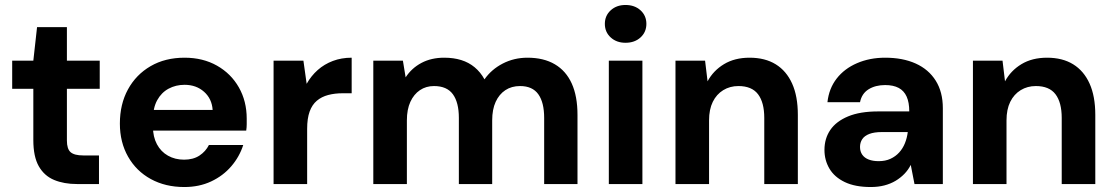

<svg xmlns="http://www.w3.org/2000/svg" viewBox="-20 -740 4481 772"><path d="M290 0Q237 0 197.5 -16.5Q158 -33 136 -71.5Q114 -110 114 -177V-383H29V-496H114L129 -631H249V-496H381V-383H249V-175Q249 -141 264 -128Q279 -115 315 -115H378V0Z M721 12Q645 12 586.5 -20Q528 -52 495 -110Q462 -168 462 -243Q462 -321 494.5 -380.5Q527 -440 585.5 -474Q644 -508 722 -508Q796 -508 852.5 -476Q909 -444 940.5 -388.5Q972 -333 972 -263Q972 -253 972 -240.5Q972 -228 970 -215H559V-298H835Q832 -343 800.5 -371Q769 -399 722 -399Q687 -399 658 -383.5Q629 -368 612 -337Q595 -306 595 -259V-230Q595 -190 611 -160Q627 -130 655.5 -114Q684 -98 720 -98Q757 -98 782 -114.5Q807 -131 820 -157H958Q943 -110 910 -71.5Q877 -33 829 -10.5Q781 12 721 12Z M1080 0V-496H1200L1213 -403Q1231 -435 1257.5 -458.5Q1284 -482 1318.5 -495Q1353 -508 1394 -508V-365H1357Q1326 -365 1299.5 -358Q1273 -351 1254 -335Q1235 -319 1225 -291.5Q1215 -264 1215 -222V0Z M1481 0V-496H1600L1611 -429Q1635 -466 1674.5 -487Q1714 -508 1766 -508Q1804 -508 1834.5 -498.5Q1865 -489 1888.5 -469.5Q1912 -450 1928 -421Q1956 -461 2001.5 -484.5Q2047 -508 2101 -508Q2166 -508 2211 -481.5Q2256 -455 2279 -404Q2302 -353 2302 -278V0H2168V-266Q2168 -328 2144.5 -361Q2121 -394 2071 -394Q2037 -394 2012 -377.5Q1987 -361 1973 -330.5Q1959 -300 1959 -256V0H1825V-266Q1825 -328 1801 -361Q1777 -394 1725 -394Q1693 -394 1668.5 -377.5Q1644 -361 1630 -330.5Q1616 -300 1616 -256V0Z M2428 0V-496H2563V0ZM2495 -568Q2459 -568 2435.5 -589.5Q2412 -611 2412 -644Q2412 -677 2435.5 -698.5Q2459 -720 2495 -720Q2532 -720 2555.5 -698.5Q2579 -677 2579 -644Q2579 -611 2555.5 -589.5Q2532 -568 2495 -568Z M2696 0V-496H2815L2825 -413Q2848 -456 2891 -482Q2934 -508 2994 -508Q3056 -508 3099 -481.5Q3142 -455 3165 -404Q3188 -353 3188 -278V0H3053V-266Q3053 -328 3028 -361Q3003 -394 2949 -394Q2915 -394 2888 -377.5Q2861 -361 2846 -330.5Q2831 -300 2831 -256V0Z M3481 12Q3418 12 3376.5 -8Q3335 -28 3315 -62Q3295 -96 3295 -137Q3295 -183 3318.5 -217.5Q3342 -252 3390 -272Q3438 -292 3511 -292H3636Q3636 -328 3625.5 -351.5Q3615 -375 3593.5 -386.5Q3572 -398 3539 -398Q3500 -398 3472.5 -381Q3445 -364 3438 -329H3307Q3313 -384 3344 -424Q3375 -464 3426 -486Q3477 -508 3539 -508Q3610 -508 3662 -484.5Q3714 -461 3742.5 -415.5Q3771 -370 3771 -305V0H3657L3642 -77Q3632 -57 3616.5 -41Q3601 -25 3581 -13Q3561 -1 3536 5.5Q3511 12 3481 12ZM3513 -92Q3540 -92 3560.5 -101.5Q3581 -111 3595.5 -127Q3610 -143 3618.5 -164Q3627 -185 3630 -209H3526Q3495 -209 3475.5 -201.5Q3456 -194 3447 -180.5Q3438 -167 3438 -149Q3438 -131 3447 -118Q3456 -105 3473 -98.5Q3490 -92 3513 -92Z M3892 0V-496H4011L4021 -413Q4044 -456 4087 -482Q4130 -508 4190 -508Q4252 -508 4295 -481.5Q4338 -455 4361 -404Q4384 -353 4384 -278V0H4249V-266Q4249 -328 4224 -361Q4199 -394 4145 -394Q4111 -394 4084 -377.5Q4057 -361 4042 -330.5Q4027 -300 4027 -256V0Z"/></svg>

Font: DM Sans 24pt
Style: Bold
Weight: 700
Designer: Colophon Foundry, Jonny Pinhorn
Foundry: Colophon Foundry
Version: Version 4.004;gftools[0.9.30]